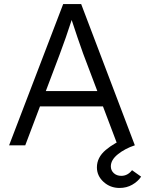

<svg xmlns="http://www.w3.org/2000/svg" viewBox="-20 -720 719 951"><path d="M25 0 293 -700H382L648 0H563L490 -193H178L105 0ZM275 -449 207 -269H462L392 -454Q380 -487 364 -534Q348 -581 335 -621Q321 -578 306 -534.5Q291 -491 275 -449ZM572 211Q526 211 493 181Q460 151 460 109Q460 60 503.5 23Q547 -14 611 -38L647 0Q599 16 564 44Q529 72 529 104Q529 124 543.5 137.5Q558 151 581 151Q612 151 634 123L679 155Q663 179 635 195Q607 211 572 211Z"/></svg>

Font: Lexend Light
Style: Regular
Weight: 300
Designer: Bonnie Shaver-Troup, Thomas Jockin
Foundry: Lexend
Version: Version 1.007; ttfautohint (v1.8.3)